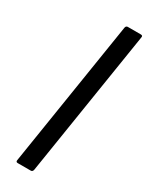

<svg xmlns="http://www.w3.org/2000/svg" viewBox="-183 -721 590 758"><g transform="rotate(30 112.0 -341.5)"><path d="M49 0Q40 0 42 -10L147 -674Q149 -683 157 -683H216Q226 -683 224 -674L119 -10Q117 0 109 0Z"/></g></svg>

Font: Sofia Sans Semi Condensed
Style: Italic
Weight: 400
Italic angle: -9°
Designer: Botio Nikoltchev, Ani Petrova
Foundry: lettersoup
Version: Version 4.101